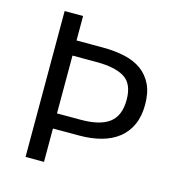

<svg xmlns="http://www.w3.org/2000/svg" viewBox="-99 -745 782 834"><g transform="rotate(15 291.5 -328.0)"><path d="M90 0V-656H173V-546H291Q345 -546 390 -536Q435 -526 466.5 -503Q498 -480 515.5 -443.5Q533 -407 533 -353Q533 -301 515.5 -262.5Q498 -224 466 -199Q434 -174 389.5 -162Q345 -150 291 -150H173V0ZM173 -218H281Q367 -218 408.5 -250Q450 -282 450 -353Q450 -424 408 -451Q366 -478 281 -478H173Z"/></g></svg>

Font: Source Sans Pro
Style: Regular
Weight: 400
Designer: Paul D. Hunt
Foundry: Adobe Systems Incorporated
Version: Version 2.021;PS 2.000;hotconv 1.0.86;makeotf.lib2.5.63406